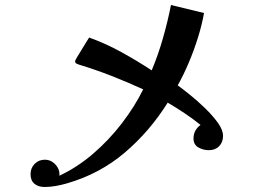

<svg xmlns="http://www.w3.org/2000/svg" viewBox="-20 -745 1040 767"><path d="M871 -202Q871 -177 855.5 -161Q840 -145 814 -145Q792 -145 772.5 -156Q753 -167 753 -192Q753 -225 781 -246Q750 -271 717 -293Q684 -315 650 -335Q578 -220 478 -135Q378 -50 246 -12Q225 -6 202.5 -2Q180 2 158 2Q133 2 117.5 -11Q102 -24 102 -49Q102 -74 118.5 -90.5Q135 -107 159 -107Q184 -107 202 -87Q220 -67 217 -43Q288 -76 351.5 -130.5Q415 -185 466.5 -252Q518 -319 552 -388Q489 -417 425 -442Q361 -467 295 -487Q289 -489 284.5 -491.5Q280 -494 280 -501Q280 -503 287.5 -516Q295 -529 305.5 -545.5Q316 -562 324.5 -576.5Q333 -591 336 -595Q401 -572 464.5 -537Q528 -502 586 -464Q612 -526 631 -592.5Q650 -659 663 -725L795 -693Q787 -647 771 -595.5Q755 -544 734 -494.5Q713 -445 690 -404Q708 -391 738 -367Q768 -343 798.5 -313.5Q829 -284 850 -255Q871 -226 871 -202Z"/></svg>

Font: Kaisei Decol
Style: Bold
Weight: 700
Designer: Font-Kai, 金井和夫
Foundry: KAZUO KANAI
Version: Version 5.003